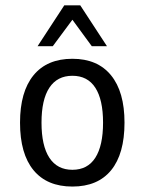

<svg xmlns="http://www.w3.org/2000/svg" viewBox="-20 -684 540 716"><path d="M250 -401.4Q193.4 -401.4 164.1 -356.9Q134.8 -312.5 134.8 -226.6Q134.8 -140.6 164.1 -95.7Q193.4 -50.8 250 -50.8Q306.6 -50.8 335.4 -95.7Q364.3 -140.6 364.3 -226.6Q364.3 -312.5 335.4 -356.9Q306.6 -401.4 250 -401.4ZM250 -464.8Q343.8 -464.8 394 -403.3Q444.3 -341.8 444.3 -226.6Q444.3 -110.4 394.5 -49.3Q344.7 11.7 250 11.7Q155.3 11.7 105 -49.3Q54.7 -110.4 54.7 -226.6Q54.7 -341.8 105 -403.3Q155.3 -464.8 250 -464.8ZM219.7 -664.1H279.3L378.9 -511.7H322.3L250 -610.4L176.8 -511.7H120.1Z"/></svg>

Font: BabelStone Pseudographica Colour
Style: Regular
Weight: 400
Designer: Andrew West
Foundry: BabelStone
Version: Version 16.0.0